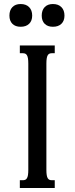

<svg xmlns="http://www.w3.org/2000/svg" viewBox="-20 -944 375 964"><path d="M122.1 -624.5Q122.1 -640.6 120.4 -650.9Q118.7 -661.1 115.2 -666.7Q111.8 -672.4 106.7 -674.6Q101.6 -676.8 94.2 -676.8H79.6V-715.8H254.9V-676.8H240.7Q233.4 -676.8 228.3 -674.6Q223.1 -672.4 219.7 -666.7Q216.3 -661.1 214.6 -650.9Q212.9 -640.6 212.9 -624.5V-91.3Q212.9 -75.2 214.6 -64.9Q216.3 -54.7 219.7 -49.1Q223.1 -43.5 228.3 -41.3Q233.4 -39.1 240.7 -39.1H254.9V0H79.6V-39.1H94.2Q101.6 -39.1 106.7 -41.3Q111.8 -43.5 115.2 -49.1Q118.7 -54.7 120.4 -64.9Q122.1 -75.2 122.1 -91.3ZM27.3 -865.7Q27.3 -892.6 42.2 -908.2Q57.1 -923.8 83.5 -923.8Q110.8 -923.8 126.2 -908.2Q141.6 -892.6 141.6 -865.7Q141.6 -839.4 126.2 -824.5Q110.8 -809.6 83.5 -809.6Q57.1 -809.6 42.2 -824.5Q27.3 -839.4 27.3 -865.7ZM189.5 -865.7Q189.5 -892.6 204.3 -908.2Q219.2 -923.8 245.6 -923.8Q272.9 -923.8 288.3 -908.2Q303.7 -892.6 303.7 -865.7Q303.7 -839.4 288.3 -824.5Q272.9 -809.6 245.6 -809.6Q219.2 -809.6 204.3 -824.5Q189.5 -839.4 189.5 -865.7Z"/></svg>

Font: Arian AMU Serif
Style: Regular
Weight: 400
Designer: Ruben Hakobyan (Tarumian)
Foundry: Ruben Hakobyan (Tarumian)
Version: Version 1.002